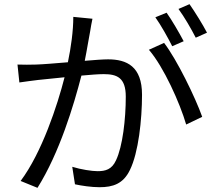

<svg xmlns="http://www.w3.org/2000/svg" viewBox="-20 -867 1040 922"><path d="M424 -777 332 -786C332 -718 321 -640 306 -568C245 -563 187 -558 154 -557C122 -556 96 -556 64 -557L73 -471C98 -475 140 -480 163 -483C189 -486 237 -491 290 -496C256 -362 181 -134 79 2L160 35C266 -134 334 -361 371 -504C414 -508 454 -511 478 -511C542 -511 584 -494 584 -403C584 -295 569 -164 537 -97C517 -53 486 -45 449 -45C421 -45 369 -53 327 -66L340 18C372 25 419 32 458 32C522 32 572 16 604 -51C645 -134 662 -293 662 -412C662 -548 589 -582 499 -582C475 -582 434 -579 387 -575C398 -629 407 -688 413 -717C416 -737 420 -758 424 -777ZM768 -661 695 -628C766 -546 844 -372 874 -269L951 -306C918 -399 830 -580 768 -661ZM780 -806 726 -784C753 -746 787 -685 807 -645L862 -669C841 -709 805 -771 780 -806ZM890 -847 837 -824C865 -786 898 -729 920 -686L974 -710C955 -747 916 -810 890 -847Z"/></svg>

Font: Source Han Sans TC
Style: Regular
Weight: 400
Designer: Ryoko NISHIZUKA 西塚涼子 (kana, bopomofo & ideographs); Paul D. Hunt (Latin, Greek & Cyrillic); Sandoll Communications 산돌커뮤니
Foundry: Adobe
Version: Version 2.002;hotconv 1.0.116;makeotfexe 2.5.65601